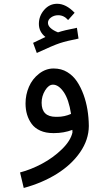

<svg xmlns="http://www.w3.org/2000/svg" viewBox="-20 -687 561 991"><path d="M214.4 -496.1Q180.7 -522.9 180.7 -563.7Q180.7 -604.5 208 -636Q235.4 -667.5 274.9 -667.5Q320.8 -667.5 365.2 -621.1L331.5 -583.5Q310.1 -608.4 280.3 -608.4Q259.3 -608.4 243.4 -596.9Q227.5 -585.4 227.5 -569.3Q227.5 -541 279.3 -520Q311 -530.8 377 -543.5L385.3 -487.8Q323.7 -475.6 289.3 -464.4Q254.9 -453.1 169.9 -413.6L150.9 -465.8Q209 -493.2 214.4 -496.1ZM194.8 -156.7Q194.8 -84 268.6 -84H275.9Q312.5 -84 346.7 -99.1Q335 -174.3 308.6 -212.2Q282.2 -250 253.4 -250Q231 -250 212.9 -220.5Q194.8 -190.9 194.8 -156.7ZM259.3 0H254.4Q216.3 0 188 -12.7Q159.7 -25.4 143.6 -47.4Q111.8 -90.8 111.8 -153.3Q111.8 -198.2 129.4 -239Q147 -279.8 181.6 -306.6Q216.3 -333.5 256.6 -333.5Q296.9 -333.5 327.1 -314.9Q357.4 -296.4 377.4 -266.4Q397.5 -236.3 411.6 -197.3Q437.5 -125.5 438.5 -36.6Q438 34.2 393.6 98.6Q349.1 163.1 273.7 210.2Q198.2 257.3 102.5 283.2L83.5 203.1Q139.6 188.5 197.3 157.7Q254.9 127 299.8 83Q344.7 39.1 354 -3.4Q354 -14.6 353.5 -16.6Q309.1 0 259.3 0Z"/></svg>

Font: GanjNamehSans
Style: Regular
Weight: 400
Designer: Mohammad Saleh Souzanchi
Foundry: http://font-store.ir
Version: Version:0.0.4;RFB:1.2.5;Building:2016-12-11 09:43:53.670092